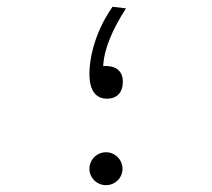

<svg xmlns="http://www.w3.org/2000/svg" viewBox="-20 -537 626 567"><path d="M295.9 -245.6C326.2 -245.6 342.8 -264.6 342.8 -296.4C342.8 -319.8 330.1 -344.7 284.7 -341.8C287.1 -392.1 312 -450.2 352.1 -512.2L312.5 -517.1C265.1 -450.2 244.1 -374 244.1 -318.4C244.1 -264.2 267.1 -245.6 295.9 -245.6ZM293 9.8C319.8 9.8 341.8 -11.7 341.8 -38.6C341.8 -65.4 319.8 -87.4 293 -87.4C266.1 -87.4 244.1 -65.4 244.1 -38.6C244.1 -11.7 266.1 9.8 293 9.8Z"/></svg>

Font: Cascadia Code PL ExtraLight
Style: Regular
Weight: 200
Monospace: yes
Designer: Aaron Bell
Foundry: Saja Typeworks
Version: Version 2404.023